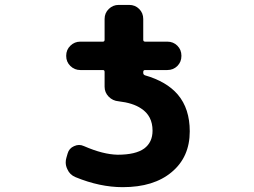

<svg xmlns="http://www.w3.org/2000/svg" viewBox="-20 -776 1040 786"><path d="M482.4 -9.8Q388.7 -9.8 289.1 -50.8Q265.6 -60.5 255.9 -83Q249 -96.7 249 -111.3Q249 -121.1 252 -130.9L256.8 -147.5Q262.7 -168.9 283.2 -177.7Q293.9 -182.6 303.7 -182.6Q313.5 -182.6 324.2 -177.7Q402.3 -143.6 461.9 -142.6Q535.2 -142.6 570.3 -168Q604.5 -193.4 604.5 -241.2Q604.5 -301.8 557.6 -332Q524.4 -354.5 465.8 -361.3Q441.4 -363.3 424.8 -380.4Q408.2 -397.5 408.2 -420.9V-481.4Q408.2 -489.3 401.4 -489.3H308.6Q285.2 -489.3 268.1 -505.9Q251 -522.5 251 -546.9V-547.9Q251 -572.3 268.1 -588.9Q285.2 -605.5 308.6 -605.5H401.4Q408.2 -605.5 408.2 -613.3V-698.2Q408.2 -722.7 425.3 -739.3Q442.4 -755.9 465.8 -755.9H508.8Q533.2 -755.9 549.8 -739.3Q566.4 -722.7 566.4 -698.2V-613.3Q566.4 -605.5 574.2 -605.5H665Q689.5 -605.5 706.1 -588.9Q722.7 -572.3 722.7 -547.9V-546.9Q722.7 -522.5 706.1 -505.9Q689.5 -489.3 665 -489.3H574.2Q566.4 -489.3 566.4 -481.4V-477.5Q566.4 -470.7 573.2 -467.8Q662.1 -442.4 708 -388.7Q756.8 -331.1 756.8 -238.3Q756.8 -132.8 682.6 -71.3Q609.4 -9.8 482.4 -9.8Z"/></svg>

Font: Rounded Mgen+ 2m bold
Style: Bold
Weight: 700
Designer: [Source Han Sans]
Ryoko NISHIZUKA  (kana & ideographs); Paul D. Hunt (Latin, Greek & Cyrillic); Wenlong ZHANG  (bopomofo
Version: Version 1.059.20150602